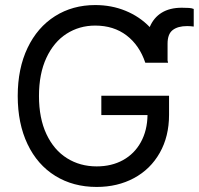

<svg xmlns="http://www.w3.org/2000/svg" viewBox="-20 -737 794 767"><path d="M360.4 -634.8Q296.9 -634.8 245.8 -602.1Q194.8 -569.3 165.3 -505.9Q135.7 -442.4 135.7 -353.5Q135.7 -264.6 165.5 -201.2Q195.3 -137.7 247.6 -105Q299.8 -72.3 366.2 -72.3Q425.8 -72.3 471.4 -97.4Q517.1 -122.6 542.7 -169.2Q568.4 -215.8 569.3 -277.3H384.8V-354.5H655.3V-278.3Q655.3 -191.9 618.2 -126.5Q581.1 -61 515.4 -25.6Q449.7 9.8 366.2 9.8Q272.5 9.8 200.9 -34.4Q129.4 -78.6 90.1 -160.9Q50.8 -243.2 50.8 -353.5Q50.8 -463.4 90.1 -545.7Q129.4 -627.9 199.7 -672.4Q270 -716.8 360.4 -716.8Q425.8 -716.8 481.7 -693.8Q537.6 -670.9 578.1 -628.9Q593.8 -666.5 626 -686.3Q658.2 -706.1 706.1 -706.1Q723.6 -706.1 734.9 -705.3Q746.1 -704.6 753.9 -701.2V-630.9Q740.2 -632.8 727.5 -632.8Q690.4 -632.8 669.9 -616.9Q649.4 -601.1 649.4 -562.5V-495.6L651.4 -486.3H560.5Q537.1 -556.2 485.6 -595.5Q434.1 -634.8 360.4 -634.8Z"/></svg>

Font: Pretendard GOV
Style: Regular
Weight: 400
Designer: Base glyphs from Inter by Rasmus Andersson; Hangeul glyphs from Noto Sans CJK(Source Han Sans) by Jang Soo-young and Kan
Foundry: Kil Hyung-jin
Version: Version 1.309